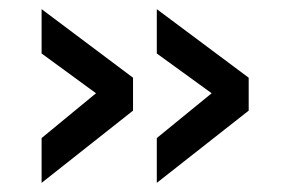

<svg xmlns="http://www.w3.org/2000/svg" viewBox="-20 -452 654 420"><path d="M443 -248 323 -335V-432L524 -282V-210L323 -52V-150ZM190 -248 71 -335V-432L271 -282V-210L71 -52V-150Z"/></svg>

Font: TypoPRO Titillium Text
Style: 600 wt
Weight: 600
Designer: Accademia di Belle Arti di Urbino and others
Foundry: Accademia di Belle Arti di Urbino and others.
Version: Version 25.000